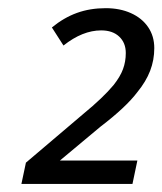

<svg xmlns="http://www.w3.org/2000/svg" viewBox="-20 -743 403 477"><path d="M44.4 -338.9 187 -460Q236.3 -500.5 262.2 -531.7Q278.8 -552.7 285.6 -571.3Q292.5 -589.8 292.5 -611.3Q292.5 -636.7 276.1 -652.1Q259.8 -667.5 231.4 -667.5Q185.1 -667.5 137.7 -629.9L108.9 -674.8Q138.7 -699.2 171.1 -710.9Q203.6 -722.7 242.7 -722.7Q277.8 -722.7 305.2 -710.4Q332.5 -698.2 347.9 -675.8Q363.3 -653.3 363.3 -623.5Q363.3 -593.8 353 -567.1Q342.8 -540.5 321.3 -514.2Q293 -476.6 229.5 -428.2L128.9 -344.2H321.3L309.1 -286.1H33.2Z"/></svg>

Font: Viking Open Sans
Style: Italic
Weight: 400
Italic angle: -12°
Foundry: Ascender Corporation
Version: Version 2.000